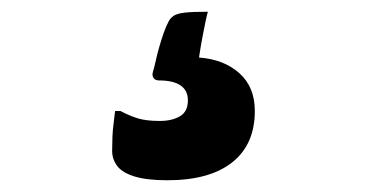

<svg xmlns="http://www.w3.org/2000/svg" viewBox="-20 -62 640 327"><path d="M334 -42Q332 -35 330 -25Q328 -15 326 -5Q324 5 322.5 13.5Q321 22 320 29L319 36Q361 39 387.5 62.5Q414 86 414 127Q414 184 375.5 214.5Q337 245 265 245Q230 245 209 238.5Q188 232 179.5 220.5Q171 209 171 195Q171 183 171.5 171Q172 159 173.5 148Q175 137 176 127H185Q200 135 214.5 139.5Q229 144 252 144Q273 144 286.5 136Q300 128 300 109Q300 92 287.5 83.5Q275 75 251 75Q245 75 242 71.5Q239 68 240 62Q243 52 245.5 40.5Q248 29 251.5 17Q255 5 259 -6.5Q263 -18 268 -27Q271 -32 276.5 -35.5Q282 -39 295 -40.5Q308 -42 334 -42Z"/></svg>

Font: Rec Mono Semicasual
Style: Bold
Weight: 700
Version: Version 1.085; ttfautohint (v1.8.4.7-5d5b)